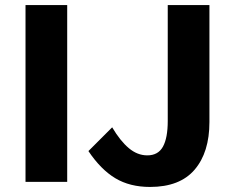

<svg xmlns="http://www.w3.org/2000/svg" viewBox="-20 -720 906 760"><path d="M81 -700H246V0H81ZM424 -216Q456 -162 490 -133.5Q524 -105 563 -105Q606 -105 625 -139.5Q644 -174 644 -241V-700H809V-237Q809 -117 750.5 -48.5Q692 20 574 20Q494 20 436.5 -14.5Q379 -49 330 -122Z"/></svg>

Font: Moderustic
Style: Bold
Weight: 700
Designer: Tural Alisoy
Foundry: TAFT Foundry
Version: Version 2.120